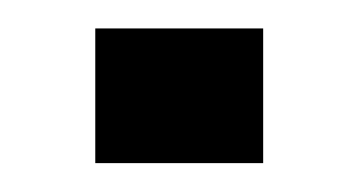

<svg xmlns="http://www.w3.org/2000/svg" viewBox="-20 -113 248 133"><path d="M46 0V-93.3H162.3V0Z"/></svg>

Font: Big Shoulders Stencil Thin
Style: Regular
Weight: 100
Designer: Patric King
Foundry: XO Type Co
Version: Version 2.001